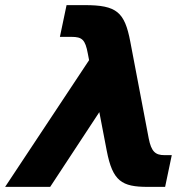

<svg xmlns="http://www.w3.org/2000/svg" viewBox="-58 -730 740 750"><path d="M-38 0H138L330 -292L359 -141C382 -22 418 0 519 0H587L613 -124H584C549 -124 533 -138 523 -189L451 -567C429 -683 398 -710 273 -710H202L176 -586H221C263 -586 275 -575 285 -521L290 -495Z"/></svg>

Font: Geist ExtraBold
Style: Italic
Weight: 800
Italic angle: -12°
Designer: Basement.studio, Andrés Briganti, Mateo Zaragoza
Foundry: Basement.studio, Vercel, Andrés Briganti, Guido Ferreyra, Mateo Zaragoza
Version: Version 1.500